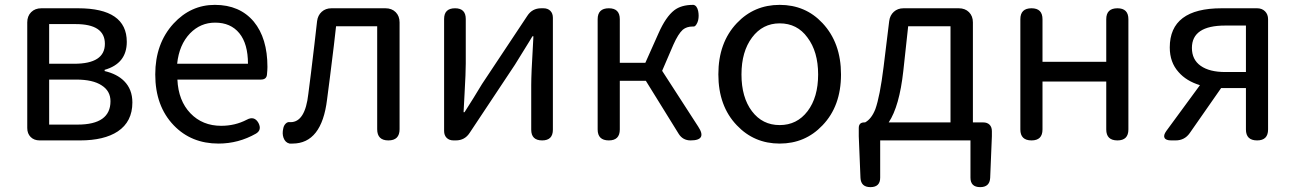

<svg xmlns="http://www.w3.org/2000/svg" viewBox="-20 -577 5323 789"><path d="M143 0Q120 0 106 -14Q92 -28 92 -51V-485Q92 -511 108 -527Q124 -543 150 -543H301Q501 -543 501 -405Q501 -316 410 -290V-285Q461 -273 490 -244Q524 -210 524 -156Q524 -77 464 -37Q408 0 309 0H200ZM182 -65H240H299Q434 -65 434 -161Q434 -203 398 -226Q362 -250 293 -250H182ZM182 -315H285Q411 -315 411 -397Q411 -478 291 -478H236H182Z M878 13Q766 13 694 -62Q618 -141 618 -271Q618 -398 693 -480Q764 -557 863 -557Q965 -557 1023 -488Q1079 -420 1079 -302Q1079 -290 1077 -270Q1075 -250 1052 -250H892H709Q713 -163 762.5 -111.5Q812 -60 889 -60Q946 -60 994 -85Q1025 -102 1042 -72Q1057 -43 1032 -28Q960 13 878 13ZM708 -315H853H999Q999 -397 963.5 -440.5Q928 -484 864 -484Q804 -484 761 -440Q716 -393 708 -315Z M1170 13Q1152 9 1145 -11Q1139 -28 1144 -49Q1146 -61 1154 -69Q1162 -77 1172 -75Q1173 -75 1174 -75Q1234 -75 1247 -191Q1256 -258 1272 -394Q1279 -458 1283 -490Q1286 -514 1302 -528.5Q1318 -543 1342 -543H1455H1564Q1590 -543 1606 -527Q1622 -511 1622 -485V-46Q1622 0 1576 0Q1530 0 1530 -46V-469H1361Q1358 -443 1352 -390Q1334 -242 1324 -168Q1302 13 1182 13Q1176 13 1170 13Z M1844 0Q1826 0 1815.5 -10.5Q1805 -21 1805 -39V-499Q1805 -543 1850 -543Q1894 -543 1894 -499V-316Q1894 -279 1889 -191Q1886 -141 1885 -116H1889Q1925 -172 1961 -232L2147 -512Q2167 -543 2204 -543H2213Q2231 -543 2241.5 -532.5Q2252 -522 2252 -504V-271V-44Q2252 0 2208 0Q2163 0 2163 -44V-227Q2163 -274 2170 -390Q2171 -415 2172 -428H2168Q2164 -422 2156 -408Q2112 -338 2096 -311L1910 -31Q1890 0 1853 0Z M2482 0Q2436 0 2436 -45V-498Q2436 -543 2482 -543Q2527 -543 2527 -498V-319H2632L2686 -440Q2716 -508 2751 -535Q2780 -557 2828 -557Q2829 -557 2830 -557Q2844 -554 2849 -532Q2853 -512 2849 -494Q2847 -485 2842 -477Q2836 -467 2829 -468Q2828 -468 2826 -468Q2802 -468 2786 -455Q2767 -438 2747 -393L2701 -286L2849 -57Q2887 0 2818 0Q2786 0 2769 -27L2634 -245H2580H2527V-45Q2527 0 2482 0Z M3184 13Q3079 13 3008 -62Q2932 -141 2932 -271.5Q2932 -402 3008 -482Q3079 -557 3184 -557Q3290 -557 3360 -482Q3436 -401 3436 -271Q3436 -141 3360 -62Q3289 13 3184 13ZM3184 -63Q3255 -63 3298.5 -120Q3342 -177 3342 -271Q3342 -365 3298 -423Q3256 -481 3184 -481Q3114 -481 3070.5 -423Q3027 -365 3027 -271Q3027 -177 3070 -120Q3113 -63 3184 -63Z M3557 192Q3518 192 3516 154L3509 -17V-51Q3509 -74 3532 -74H3535Q3561 -88 3577 -128Q3596 -181 3611 -302L3634 -490Q3637 -514 3653 -528.5Q3669 -543 3693 -543H3920Q3946 -543 3962 -527Q3978 -511 3978 -485V-74H4020Q4037 -74 4046.5 -64.5Q4056 -55 4056 -38V-17L4049 154Q4047 192 4008 192Q3968 192 3968 153V0H3782H3597V153Q3597 192 3557 192ZM3632 -74H3759H3886V-469H3712L3692 -285Q3676 -140 3632 -74Z M4219 0Q4173 0 4173 -45V-498Q4173 -543 4219 -543Q4264 -543 4264 -498V-323H4526V-498Q4526 -543 4572 -543Q4617 -543 4617 -498V-45Q4617 0 4572 0Q4526 0 4526 -45V-242H4395H4264V-45Q4264 0 4219 0Z M4793 0Q4771 0 4765.5 -10.5Q4760 -21 4773 -39L4911 -227Q4855 -244 4823 -281Q4787 -321 4787 -382Q4787 -543 5000 -543H5095H5146Q5166 -543 5178.5 -530.5Q5191 -518 5191 -498V-45Q5191 0 5146 0Q5100 0 5100 -45V-215H5000H4998L4869 -30Q4848 0 4811 0ZM5015 -281H5100V-376V-472H5015Q4878 -472 4878 -380Q4878 -332 4914 -306.5Q4950 -281 5015 -281Z"/></svg>

Font: GenSenRounded TW R
Style: Regular
Weight: 400
Version: Version 1.501;PS 1;hotconv 16.6.51;makeotf.lib2.5.65220